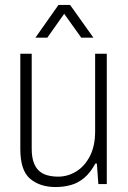

<svg xmlns="http://www.w3.org/2000/svg" viewBox="-20 -743 518 775"><path d="M205 12Q141 12 101.5 -21.5Q62 -55 62 -141V-526H108V-143Q108 -111 115.5 -89Q123 -67 137 -54Q151 -41 171 -35.5Q191 -30 215 -30Q253 -30 287 -50.5Q321 -71 342.5 -112Q364 -153 364 -213V-526H411V0H377L371 -83H365Q345 -46 320 -25Q295 -4 265.5 4Q236 12 205 12ZM123 -591 216 -723H263L357 -591H308L225 -707H253L171 -591Z"/></svg>

Font: Archivo SemiCondensed Thin
Style: Regular
Weight: 250
Width: 4
Designer: Hector Gatti
Foundry: Omnibus-Type
Version: Version 2.001